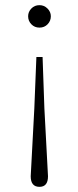

<svg xmlns="http://www.w3.org/2000/svg" viewBox="-20 -514 304 744"><path d="M133 -494Q151 -494 164 -481Q177 -468 177 -451Q177 -433 164.5 -420Q152 -407 133 -407Q114 -407 101.5 -420Q89 -433 89 -451Q89 -468 101.5 -481Q114 -494 133 -494ZM133 210Q99 210 99 169Q99 168 113 -94L121 -293H145L152 -94Q166 168 166 169Q166 210 133 210Z"/></svg>

Font: TypoPRO Source Serif Pro
Style: Regular
Weight: 300
Designer: Frank Grießhammer
Foundry: Adobe Systems Incorporated
Version: Version 1.017;PS (version unavailable);hotconv 1.0.79;makeot